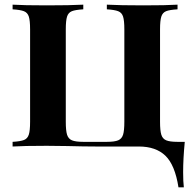

<svg xmlns="http://www.w3.org/2000/svg" viewBox="-20 -628 827 823"><path d="M741 -588Q707 -586 692 -580Q677 -574 671.5 -557Q666 -540 666 -502V-106Q666 -68 671.5 -50.5Q677 -33 692.5 -26.5Q708 -20 741 -20H772Q765 53 765 110Q765 151 768 175H745Q730 79 689 39.5Q648 0 575 0H392Q341 0 267 -2L180 -3Q82 -3 34 0V-20Q68 -22 83 -28Q98 -34 103.5 -51Q109 -68 109 -106V-502Q109 -540 103.5 -557Q98 -574 82.5 -580Q67 -586 34 -588V-608Q82 -605 180 -605Q282 -605 337 -608V-588Q303 -586 288 -580Q273 -574 267.5 -557Q262 -540 262 -502V-106Q262 -68 267.5 -50.5Q273 -33 288.5 -26.5Q304 -20 337 -20H438Q471 -20 486.5 -26.5Q502 -33 507.5 -50.5Q513 -68 513 -106V-502Q513 -540 507.5 -557Q502 -574 486.5 -580Q471 -586 438 -588V-608Q493 -605 595 -605Q694 -605 741 -608Z"/></svg>

Font: Playfair Display SC
Style: Bold
Weight: 700
Designer: Claus Eggers Sørensen
Foundry: Claus Eggers Sørensen
Version: Version 1.200; ttfautohint (v1.6)